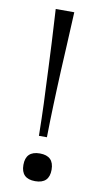

<svg xmlns="http://www.w3.org/2000/svg" viewBox="-84 -755 420 805"><g transform="rotate(10 125.5 -353.0)"><path d="M109 -180Q108 -221 107.5 -254Q107 -287 105.5 -318Q104 -349 102.5 -385Q101 -421 99 -466.5Q97 -512 94 -573Q91 -634 86 -716H165Q161 -634 158 -573Q155 -512 152.5 -466.5Q150 -421 149 -385Q148 -349 146.5 -318Q145 -287 144.5 -254Q144 -221 143 -180ZM126 10Q66 10 66 -49Q66 -108 126 -108Q186 -108 186 -49Q186 10 126 10Z"/></g></svg>

Font: Ojuju Medium
Style: Regular
Weight: 500
Designer: Chisaokwu Joboson, Mirko Velimirovic
Foundry: Udi Foundry
Version: Version 1.000